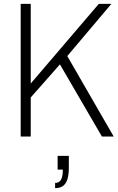

<svg xmlns="http://www.w3.org/2000/svg" viewBox="-20 -706 608 993"><path d="M87 0V-686H139V-274L491 -686H556L328 -416L568 0H507L290 -373L139 -202V0ZM265 267V240Q286 240 295.5 223.5Q305 207 305 171H278V100H336V162Q336 198 328.5 221.5Q321 245 305.5 256Q290 267 265 267Z"/></svg>

Font: Archivo SemiCondensed Thin
Style: Regular
Weight: 250
Width: 4
Designer: Hector Gatti
Foundry: Omnibus-Type
Version: Version 2.001